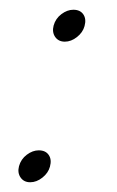

<svg xmlns="http://www.w3.org/2000/svg" viewBox="-20 -366 240 394"><path d="M42 8Q29 8 22.2 -1.8Q15.5 -11.5 19 -25Q23 -39.5 35 -48.5Q47 -57.5 59.5 -57.5Q73.5 -57.5 80 -48Q86.5 -38.5 82.5 -24Q79 -11 67 -1.5Q55 8 42 8ZM113 -280.5Q100 -280.5 93.2 -290.2Q86.5 -300 90 -313.5Q94 -328 106 -337Q118 -346 130.5 -346Q144.5 -346 151 -336.5Q157.5 -327 153.5 -312.5Q150 -299.5 138 -290Q126 -280.5 113 -280.5Z"/></svg>

Font: Fraunces 144pt S100 Thin
Style: Italic
Weight: 100
Italic angle: -16°
Version: Version 1.000; ttfautohint (v1.8.3)